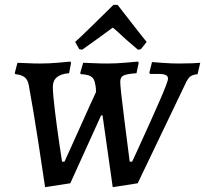

<svg xmlns="http://www.w3.org/2000/svg" viewBox="-20 -760 846 792"><path d="M403 -284H397L270 -4L166 12Q160 -30 139 -167Q118 -304 99 -407Q95 -431 81.5 -441.5Q68 -452 43 -454L41 -459L52 -501Q62 -501 89.5 -499.5Q117 -498 145 -498Q183 -498 221.5 -501.5Q260 -505 271 -506L273 -500L265 -458Q198 -453 198 -402Q198 -372 206.5 -303Q215 -234 224 -172.5Q233 -111 236 -93H246L298 -208Q362 -351 376 -380Q376 -399 374 -406.5Q372 -414 372 -416Q369 -436 355.5 -444.5Q342 -453 313 -454L311 -459L323 -501Q334 -501 364 -499.5Q394 -498 424 -498Q458 -498 498 -501.5Q538 -505 550 -506L552 -500L543 -458Q501 -455 488.5 -448Q476 -441 476 -422Q476 -400 492.5 -269.5Q509 -139 515 -93H525Q543 -132 545 -136Q604 -265 638.5 -344Q673 -423 673 -435Q673 -446 664 -450.5Q655 -455 632 -455H599L596 -460L607 -504Q618 -503 653 -500.5Q688 -498 719 -498Q749 -498 773.5 -499Q798 -500 806 -501L795 -454Q775 -452 765 -444.5Q755 -437 745 -415L548 -4L445 12ZM448 -740H465Q482 -718 529.5 -657Q577 -596 585 -587L561 -557L549 -555L499 -598Q452 -642 445 -646L389 -605L319 -555L307 -557L290 -587Q301 -596 363.5 -657Q426 -718 448 -740Z"/></svg>

Font: Alegreya SC Medium
Style: Italic
Weight: 500
Italic angle: -7°
Designer: Juan Pablo del Peral
Foundry: Huerta Tipografica
Version: Version 2.007; ttfautohint (v1.6)